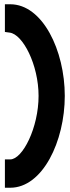

<svg xmlns="http://www.w3.org/2000/svg" viewBox="-20 -715 328 901"><path d="M3 33V166H28C180 166 284 -52 284 -265C284 -478 180 -695 28 -695H3V-565L25 -562C87 -555 161 -411 161 -265C161 -116 86 33 28 33Z"/></svg>

Font: Charger Pro
Style: UltraExt
Weight: 900
Designer: Jasper
Foundry: Cannot Into Space Fonts
Version: Version 1.09